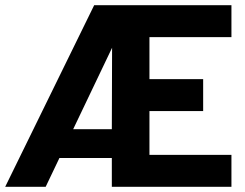

<svg xmlns="http://www.w3.org/2000/svg" viewBox="-25 -720 944 740"><path d="M-5 0H151L204 -111H406V0H867V-123H551V-292H758V-415H551V-577H867V-700H338ZM257 -222 407 -536 406 -222Z"/></svg>

Font: Vanilla Cream Black
Style: Regular
Weight: 900
Designer: Jeremy Tribby, Jinavaṁso
Foundry: Tribby Type
Version: Version 1.422;Glyphs 3.1.2 (3151)